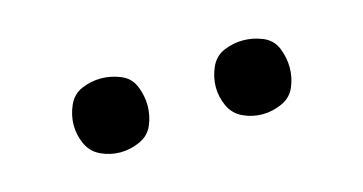

<svg xmlns="http://www.w3.org/2000/svg" viewBox="-31 -816 493 261"><g transform="rotate(-15 216.0 -685.0)"><path d="M316 -633Q330 -633 343.5 -639Q357 -645 362.5 -658Q368 -671 368 -685Q368 -699 362.5 -712.5Q357 -726 343.5 -731.5Q330 -737 316 -737Q302 -737 289 -731.5Q276 -726 270 -712.5Q264 -699 264 -685Q264 -671 270 -658Q276 -645 289 -639Q302 -633 316 -633ZM116 -633Q130 -633 143.5 -639Q157 -645 162.5 -658Q168 -671 168 -685Q168 -699 162.5 -712.5Q157 -726 143.5 -731.5Q130 -737 116 -737Q102 -737 89 -731.5Q76 -726 70 -712.5Q64 -699 64 -685Q64 -671 70 -658Q76 -645 89 -639Q102 -633 116 -633Z"/></g></svg>

Font: Iosevka Sparkle Light
Style: Regular
Weight: 300
Designer: Belleve Invis
Foundry: Belleve Invis
Version: Version 4.5.0; ttfautohint (v1.8.3)